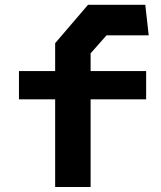

<svg xmlns="http://www.w3.org/2000/svg" viewBox="-20 -764 660 785"><path d="M205.5 0.5H350.5V-358H577.5V-473.5H350.5V-546L415.5 -619.5H588L574 -744.5H340L205.5 -587.5V-473.5H57.5V-358H205.5Z"/></svg>

Font: Monaspace Krypton
Style: Bold
Weight: 700
Designer: Riley Cran & the Lettermatic Team
Foundry: Lettermatic
Version: Version 1.200 (Monaspace Krypton)